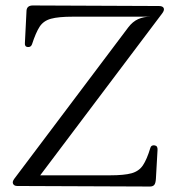

<svg xmlns="http://www.w3.org/2000/svg" viewBox="-20 -686 645 702"><path d="M32 -32 449 -586Q465 -607 485 -616Q505 -625 530 -625H246Q194 -625 166.5 -617.5Q139 -610 125 -588.5Q111 -567 97 -524Q93 -513 81.5 -514Q70 -515 71 -528L77 -648Q79 -666 100 -666L561 -664Q575 -664 578.5 -656.5Q582 -649 573 -637L127 -45H382Q434 -45 461 -52.5Q488 -60 502.5 -81.5Q517 -103 530 -146Q533 -156 545 -154.5Q557 -153 556 -138L550 -32Q549 -16 544 -10Q539 -4 528 -4L43 -6Q32 -6 28 -13.5Q24 -21 32 -32Z"/></svg>

Font: Diphylleia
Style: Regular
Weight: 400
Designer: Minha Hyung
Foundry: JAMO
Version: Version 1.000; ttfautohint (v1.8.4.7-5d5b);gftools[0.9.28]